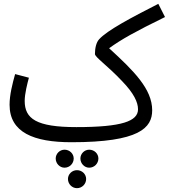

<svg xmlns="http://www.w3.org/2000/svg" viewBox="-20 -722 882 1003"><path d="M353 21C708 21 775 -54 775 -146C775 -257 679 -352 550 -470C615 -517 685 -556 842 -633L807 -702C664 -629 541 -564 498 -517C483 -501 476 -471 476 -440C476 -423 541 -380 618 -298C679 -235 701 -188 701 -151C701 -89 617 -58 379 -58C169 -58 109 -102 109 -195C109 -232 123 -287 131 -316L59 -335C45 -285 30 -226 30 -175C30 -30 156 21 353 21ZM446 60C421 60 400 81 400 106C400 132 421 154 446 154C473 154 494 132 494 106C494 81 473 60 446 60ZM317 60C292 60 271 81 271 106C271 132 292 154 317 154C344 154 365 132 365 106C365 81 344 60 317 60ZM382 167C356 167 335 188 335 213C335 239 356 261 382 261C409 261 430 239 430 213C430 188 409 167 382 167Z"/></svg>

Font: Noto Sans Arabic UI SmCn
Style: Regular
Weight: 400
Width: 4
Designer: Monotype Design Team, Nadine Chahine and Nizar Qandah
Foundry: Monotype Imaging Inc.
Version: Version 2.010